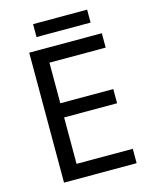

<svg xmlns="http://www.w3.org/2000/svg" viewBox="-126 -937 807 1019"><g transform="rotate(-15 278.0 -427.5)"><path d="M496 0H97V-714H496V-635H187V-412H478V-334H187V-79H496ZM453 -855V-784H156V-855Z"/></g></svg>

Font: Noto Sans Ogham
Style: Regular
Weight: 400
Designer: Monotype Design Team
Foundry: Monotype Imaging Inc.
Version: Version 2.001; ttfautohint (v1.8.4.7-5d5b)